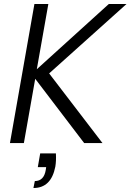

<svg xmlns="http://www.w3.org/2000/svg" viewBox="-20 -719 656 965"><path d="M182 52H261Q263 90 258 119Q237 226 148 226L155 191Q201 191 210 135L212 121H170ZM403 0 157 -323 100 0H30L153 -699H223L165 -371L527 -699H616L227 -350L495 0Z"/></svg>

Font: Poppins Light
Style: Italic
Weight: 300
Italic angle: -10°
Designer: Ninad Kale (Devanagari), Jonny Pinhorn (Latin)
Foundry: Indian Type Foundry
Version: Version 3.200;PS 1.000;hotconv 16.6.54;makeotf.lib2.5.65590